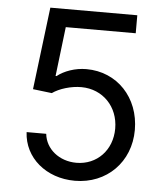

<svg xmlns="http://www.w3.org/2000/svg" viewBox="-53 -774 713 831"><g transform="rotate(5 304.0 -358.5)"><path d="M302.6 9.9C441.1 9.9 542.6 -92.3 542.6 -231.5C542.6 -372.5 444.6 -475.9 311.1 -475.9C262.1 -475.9 214.5 -458.5 184.7 -434.7H180.4L206 -649.1H509.9V-727.3H132.1L88.1 -369.3L170.5 -359.4C200.6 -381 252.1 -396.7 296.9 -396.3C389.6 -395.6 457.4 -325.3 457.4 -230.1C457.4 -136.7 392 -68.2 302.6 -68.2C228 -68.2 168.7 -116.1 161.9 -181.8H76.7C82 -71 177.6 9.9 302.6 9.9Z"/></g></svg>

Font: Magic Ui Pro
Style: Regular
Weight: 400
Designer: Stefan Endress, Andreas Faust
Version: Version 1.000;FEAKit 1.0